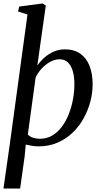

<svg xmlns="http://www.w3.org/2000/svg" viewBox="-23 -837 587 1111"><path d="M-3 254 33.5 -1.5 136 -753 81.5 -770.5 88 -799 223.5 -817 242 -805 193 -457.5Q209.5 -482 233.8 -503.5Q258 -525 288.2 -538.2Q318.5 -551.5 352 -551.5Q406 -551.5 441.8 -526.2Q477.5 -501 495.2 -455.5Q513 -410 513 -348Q513 -298 499.2 -247Q485.5 -196 459.5 -149.8Q433.5 -103.5 395.2 -67.5Q357 -31.5 308 -10.8Q259 10 199.5 10Q181.5 10 162.5 6.8Q143.5 3.5 126 -0.5L120 65L93.5 254ZM208 -34Q248.5 -34 280.5 -53.5Q312.5 -73 336.5 -105.8Q360.5 -138.5 376.2 -179.8Q392 -221 399.8 -265.2Q407.5 -309.5 407.5 -350.5Q407.5 -394.5 397.8 -426.8Q388 -459 369.2 -476.5Q350.5 -494 322 -494Q293.5 -494 265.8 -478.2Q238 -462.5 216.2 -438.2Q194.5 -414 183 -388L138 -58.5Q150 -46 168.2 -40Q186.5 -34 208 -34Z"/></svg>

Font: Merriweather 60pt
Style: Italic
Weight: 400
Italic angle: -7.8°
Version: Version 2.101